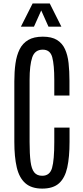

<svg xmlns="http://www.w3.org/2000/svg" viewBox="-20 -1082 478 1112"><path d="M224.6 10.3Q162.1 10.3 126.7 -21Q91.3 -52.2 77.1 -112.5Q63 -172.9 63 -260.3V-611.3Q63 -667 69.6 -714.1Q76.2 -761.2 93.5 -796.1Q110.8 -831.1 143.3 -850.3Q175.8 -869.6 228 -869.6Q279.3 -869.6 310.1 -850.6Q340.8 -831.5 356.4 -797.4Q372.1 -763.2 377.2 -716.6Q382.3 -669.9 382.3 -614.3V-528.8H294.4V-618.7Q294.4 -705.6 282.7 -750Q271 -794.4 227.5 -794.4Q182.1 -794.4 166.7 -749.8Q151.4 -705.1 151.4 -619.1V-259.3Q151.4 -189.5 157 -146.2Q162.6 -103 178.5 -83.5Q194.3 -64 224.6 -64Q268.6 -64 281.5 -109.4Q294.4 -154.8 294.4 -259.3V-342.8H382.8V-260.3Q382.8 -172.4 369.6 -112.1Q356.4 -51.8 322.3 -20.8Q288.1 10.3 224.6 10.3ZM101.1 -927.7 168.9 -1062H268.1L335.4 -927.7H260.7L218.8 -1021.5L176.8 -927.7Z"/></svg>

Font: AntonioLight
Style: Regular
Weight: 300
Designer: Vernon Adams
Foundry: Vernon Adams
Version: Version 1.002